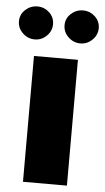

<svg xmlns="http://www.w3.org/2000/svg" viewBox="-86 -809 461 844"><g transform="rotate(5 145.0 -386.5)"><path d="M-30.8 -701.7Q-30.8 -731.9 -8.1 -752.7Q14.6 -773.4 44.9 -773.4Q75.2 -773.4 97.4 -752.7Q119.6 -731.9 119.6 -701.7Q119.6 -671.4 97.4 -649.7Q75.2 -627.9 44.9 -627.9Q14.6 -627.9 -8.1 -649.7Q-30.8 -671.4 -30.8 -701.7ZM170.4 -701.7Q170.4 -731.9 193.1 -752.7Q215.8 -773.4 246.1 -773.4Q276.4 -773.4 298.8 -752.7Q321.3 -731.9 321.3 -701.7Q321.3 -671.4 298.8 -649.7Q276.4 -627.9 246.1 -627.9Q215.8 -627.9 193.1 -649.7Q170.4 -671.4 170.4 -701.7ZM48.3 -555.2H242.2V0H48.3Z"/></g></svg>

Font: Estedad-FD Black
Style: Regular
Weight: 900
Designer: Amin Abedi
Version: Version 7.3